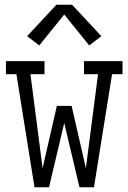

<svg xmlns="http://www.w3.org/2000/svg" viewBox="-20 -787 540 807"><path d="M125 0 49 -475H5V-530H167V-475H108L159 -80L219 -342H281L341 -80L392 -475H333V-530H495V-475H451L375 0H314L250 -270L186 0ZM145 -596 94 -635 217 -767H283L406 -635L355 -596L250 -726Z"/></svg>

Font: Iosevka Slab Light
Style: Regular
Weight: 300
Monospace: yes
Designer: Belleve Invis
Foundry: Belleve Invis
Version: Version 11.1.0; ttfautohint (v1.8.3)